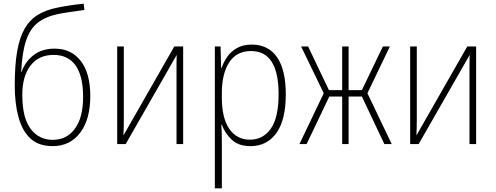

<svg xmlns="http://www.w3.org/2000/svg" viewBox="-20 -782 2690 1042"><path d="M266 11Q189 11 144.5 -31Q100 -73 80 -147.5Q60 -222 60 -319Q60 -428 73 -503Q86 -578 113.5 -626Q141 -674 185.5 -701.5Q230 -729 294 -741Q316 -746 355 -752Q394 -758 434 -762L438 -728Q396 -722 358 -716.5Q320 -711 296 -706Q228 -692 185.5 -659Q143 -626 121.5 -562Q100 -498 95 -391H97Q115 -445 160.5 -481.5Q206 -518 277 -518Q367 -518 418.5 -451Q470 -384 470 -261Q470 -134 415 -61.5Q360 11 266 11ZM266 -23Q342 -23 386.5 -83.5Q431 -144 431 -256Q431 -369 390.5 -426.5Q350 -484 271 -484Q190 -484 145.5 -426Q101 -368 101 -268Q101 -142 146.5 -82.5Q192 -23 266 -23Z M616 0V-530H652V-136Q652 -112 651.5 -91.5Q651 -71 650 -47L926 -530H974V0H938V-392Q938 -416 938 -438Q938 -460 939 -484L662 0Z M1146 240V-530H1177L1180 -414H1183Q1194 -447 1214.5 -475.5Q1235 -504 1267.5 -522Q1300 -540 1346 -540Q1436 -540 1483.5 -471.5Q1531 -403 1531 -270Q1531 -131 1480 -60Q1429 11 1340 11Q1274 11 1237 -24.5Q1200 -60 1184 -105H1181Q1183 -81 1183.5 -54Q1184 -27 1184 0V240ZM1336 -24Q1408 -24 1450 -84Q1492 -144 1492 -271Q1492 -505 1342 -505Q1264 -505 1224 -443.5Q1184 -382 1184 -278V-252Q1184 -141 1224.5 -82.5Q1265 -24 1336 -24Z M1605 0 1737 -276 1614 -530H1652L1765 -293H1837V-530H1872V-293H1944L2058 -530H2096L1974 -276L2106 0H2066L1944 -258H1872V0H1837V-258H1767L1644 0Z M2206 0V-530H2242V-136Q2242 -112 2241.5 -91.5Q2241 -71 2240 -47L2516 -530H2564V0H2528V-392Q2528 -416 2528 -438Q2528 -460 2529 -484L2252 0Z"/></svg>

Font: Noto Sans Mono Condensed ExtraLight
Style: Regular
Weight: 200
Width: 3
Designer: Monotype Design Team
Foundry: Monotype Imaging Inc.
Version: Version 2.014; ttfautohint (v1.8.4.7-5d5b)